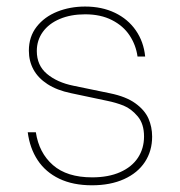

<svg xmlns="http://www.w3.org/2000/svg" viewBox="-20 -549 541 578"><path d="M63.5 -150.9H87.9Q97.2 -88.9 139.4 -52Q181.6 -15.1 257.3 -15.1Q306.6 -15.1 341.8 -30.8Q377 -46.4 395.3 -74.2Q413.6 -102.1 413.6 -138.2Q413.6 -176.3 394.3 -199Q375 -221.7 352.1 -231Q329.1 -240.2 302.2 -245.6L193.4 -268.6Q151.4 -277.3 123 -295.7Q94.7 -314 80.8 -339.6Q66.9 -365.2 66.9 -396.5Q66.9 -438.5 90.3 -468.5Q113.8 -498.5 152.3 -513.9Q190.9 -529.3 236.3 -529.3Q286.6 -529.3 325.9 -510.5Q365.2 -491.7 388.9 -457.5Q412.6 -423.3 417 -378.9H394Q389.2 -413.6 370.1 -442.4Q351.1 -471.2 317.1 -488.5Q283.2 -505.9 236.3 -505.9Q192.9 -505.9 159.9 -491.9Q127 -478 108.9 -452.9Q90.8 -427.7 90.8 -395.5Q90.8 -352.1 121.6 -326.4Q152.3 -300.8 200.7 -291L311.5 -268.1Q359.4 -258.3 387.5 -238Q415.5 -217.8 426.8 -192.4Q438 -167 438 -137.7Q438 -94.7 416.3 -61.5Q394.5 -28.3 353.5 -9.8Q312.5 8.8 256.8 8.8Q199.7 8.8 158.4 -11Q117.2 -30.8 93.5 -66.7Q69.8 -102.5 63.5 -150.9Z"/></svg>

Font: Wand UI Pro
Style: Regular
Weight: 400
Designer: Andreas Faust
Version: Version 1.003;FEAKit 1.0